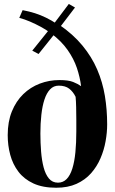

<svg xmlns="http://www.w3.org/2000/svg" viewBox="-20 -914 566 946"><path d="M257 11Q190.5 11 144.5 -10.2Q98.5 -31.5 70.8 -68Q43 -104.5 30.5 -151Q18 -197.5 18 -248Q18 -314.5 38.5 -365Q59 -415.5 94.5 -450Q130 -484.5 176 -502Q222 -519.5 273 -519.5Q317 -519.5 340.2 -510.2Q363.5 -501 379.5 -489.5Q374 -534 358.8 -579.2Q343.5 -624.5 313 -668Q282.5 -711.5 232 -749.5L261.5 -762.5L170 -648L139 -664.5L236 -785L225.5 -754Q206.5 -768 180.8 -782Q155 -796 127.5 -807.8Q100 -819.5 75 -826L91.5 -864Q125 -857.5 152.5 -848.8Q180 -840 206.2 -827.2Q232.5 -814.5 262.5 -795L241 -791L319 -894.5L349.5 -877L269.5 -772L272 -792Q340.5 -745 386.2 -689.5Q432 -634 458.8 -571.8Q485.5 -509.5 496.8 -441.5Q508 -373.5 508 -301Q508 -261 500.2 -217.8Q492.5 -174.5 475 -133.8Q457.5 -93 428.5 -60.2Q399.5 -27.5 357 -8.2Q314.5 11 257 11ZM265.5 -14Q291 -14 308.5 -32Q326 -50 336.5 -83.8Q347 -117.5 351.5 -164Q356 -210.5 356 -266.5Q356 -291.5 356 -323.2Q356 -355 355.2 -385.8Q354.5 -416.5 352.5 -437Q340 -462.5 320.8 -477.2Q301.5 -492 269.5 -492Q244 -492 226.8 -473.8Q209.5 -455.5 199 -423.5Q188.5 -391.5 183.8 -348.5Q179 -305.5 179 -256.5Q179 -210.5 182.5 -167Q186 -123.5 195 -89.2Q204 -55 221 -34.5Q238 -14 265.5 -14Z"/></svg>

Font: Merriweather 144pt
Style: Bold
Weight: 700
Version: Version 2.100